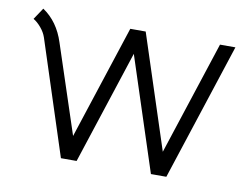

<svg xmlns="http://www.w3.org/2000/svg" viewBox="-62 -603 889 687"><g transform="rotate(10 382.5 -259.0)"><path d="M15 -475 43 -517Q98 -480 121 -408L227 -87L362 -500H418L553 -87L688 -500H744L581 -1H525L390 -414L255 -1H198L63 -416Q57 -434 43 -450.5Q29 -467 15 -475Z"/></g></svg>

Font: Bellota
Style: Regular
Weight: 400
Designer: Kemie Guaida
Foundry: Kemie Guaida
Version: Version 4.001